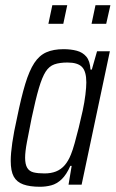

<svg xmlns="http://www.w3.org/2000/svg" viewBox="-20 -706 442 734"><path d="M133 8Q94 8 69 -1Q44 -10 32.5 -31Q21 -52 21 -91Q21 -119 27 -160.5Q33 -202 45 -255Q61 -334 76.5 -385Q92 -436 111 -465Q130 -494 157 -506Q184 -518 223 -518Q251 -518 273.5 -512Q296 -506 310 -489.5Q324 -473 326 -440H331L351 -510H400L292 0H242L254 -72H249Q234 -38 215.5 -20.5Q197 -3 176 2.5Q155 8 133 8ZM150 -43Q175 -43 194 -50.5Q213 -58 227 -74Q241 -90 251 -115Q258 -132 265.5 -159Q273 -186 281 -218Q289 -250 296 -282.5Q303 -315 306.5 -344Q310 -373 310 -391Q310 -433 293.5 -450Q277 -467 238 -467Q208 -467 188 -460Q168 -453 154.5 -432Q141 -411 128.5 -368.5Q116 -326 101 -255Q90 -200 83 -163Q76 -126 76 -103Q76 -78 84 -64.5Q92 -51 108.5 -47Q125 -43 150 -43ZM330 -615 345 -686H402L386 -615ZM165 -615 180 -686H237L222 -615Z"/></svg>

Font: Saira Condensed Light
Style: Italic
Weight: 300
Width: 3
Italic angle: -12°
Designer: Hector Gatti with collaboration of the Omnibus-Type team
Foundry: Omnibus-Type
Version: Version 1.101